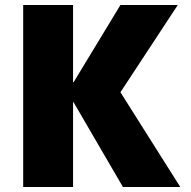

<svg xmlns="http://www.w3.org/2000/svg" viewBox="-20 -750 766 770"><path d="M273 -420H275L463 -730H693L463 -380L703 0H473L275 -340H273V0H73V-730H273Z"/></svg>

Font: M PLUS 1p Black
Style: Regular
Weight: 900
Version: Version 1.061